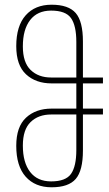

<svg xmlns="http://www.w3.org/2000/svg" viewBox="-20 -785 463 815"><path d="M49 -166Q49 -247 90.5 -285.5Q132 -324 199 -324H304V-431H199Q132 -431 90.5 -469.5Q49 -508 49 -589Q49 -675 89 -720Q129 -765 199 -765Q271 -765 301.5 -729.5Q332 -694 332 -609V-456H417V-431H332V-324H417V-299H332V-146Q332 -61 301.5 -25.5Q271 10 199 10Q129 10 89 -35Q49 -80 49 -166ZM304 -456V-607Q304 -676 281.5 -708Q259 -740 197 -740Q139 -740 108 -700Q77 -660 77 -588Q77 -520 110 -488Q143 -456 197 -456ZM304 -148V-299H197Q143 -299 110 -267Q77 -235 77 -167Q77 -95 108 -55Q139 -15 197 -15Q259 -15 281.5 -47Q304 -79 304 -148Z"/></svg>

Font: Noto Serif Georgian Thin Cond
Style: Regular
Weight: 250
Width: 3
Designer: Monotype Design team
Foundry: Monotype Imaging Inc.
Version: Version 1.000